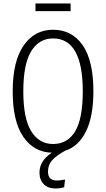

<svg xmlns="http://www.w3.org/2000/svg" viewBox="-20 -867 610 1104"><path d="M386 -847V-803H184V-847ZM256 120Q256 171 307 171Q327 171 354 165L349 210Q321 217 301 217Q256 217 231.5 192Q207 167 207 126Q207 91 224.5 63Q242 35 278 11Q174 8 113.5 -81Q53 -170 53 -341Q53 -515 116 -605.5Q179 -696 285 -696Q393 -696 455 -607.5Q517 -519 517 -342Q517 -198 474.5 -111.5Q432 -25 354 0Q300 30 278 56.5Q256 83 256 120ZM285 -39Q368 -39 412 -111.5Q456 -184 456 -342Q456 -646 285 -646Q204 -646 159 -572Q114 -498 114 -341Q114 -186 159.5 -112.5Q205 -39 285 -39Z"/></svg>

Font: Fira Sans Extra Condensed Light
Style: Regular
Weight: 300
Width: 1
Designer: Carrois Corporate & Edenspiekermann AG
Foundry: Carrois Corporate GbR & Edenspiekermann AG
Version: Version 4.203